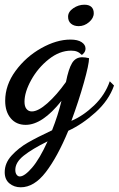

<svg xmlns="http://www.w3.org/2000/svg" viewBox="-38 -515 504 815"><path d="M-18 216Q-18 177 11.5 145Q41 113 80 90.5Q119 68 183 38Q208 -25 223 -87Q142 15 71 15Q31 15 7.5 -13Q-16 -41 -16 -87Q-16 -154 28 -214Q72 -274 137 -310.5Q202 -347 261 -347Q292 -347 308.5 -336Q325 -325 325 -309Q325 -299 319 -291Q313 -283 309 -282Q299 -292 289 -296Q279 -300 264 -300Q215 -300 169 -263.5Q123 -227 94.5 -175.5Q66 -124 66 -83Q66 -63 74.5 -52.5Q83 -42 97 -42Q124 -42 163.5 -77Q203 -112 242 -167Q253 -223 268 -247.5Q283 -272 311 -272Q324 -272 340 -268Q340 -242 318 -164Q296 -86 265 -2Q315 -23 361.5 -67.5Q408 -112 428 -170L446 -152Q424 -89 367.5 -38Q311 13 252 40Q206 151 156.5 215.5Q107 280 50 280Q22 280 2 263.5Q-18 247 -18 216ZM164 85Q99 117 63 145.5Q27 174 27 206Q27 219 32.5 226.5Q38 234 46 234Q66 234 98 197Q130 160 164 85ZM251 -444Q251 -465 273 -480Q295 -495 320 -495Q340 -495 350 -485.5Q360 -476 360 -459Q360 -438 340 -421Q320 -404 296 -404Q276 -404 263.5 -414.5Q251 -425 251 -444Z"/></svg>

Font: Dancing Script
Style: Bold
Weight: 700
Designer: Pablo Impallari
Foundry: Pablo Impallari
Version: Version 2.000